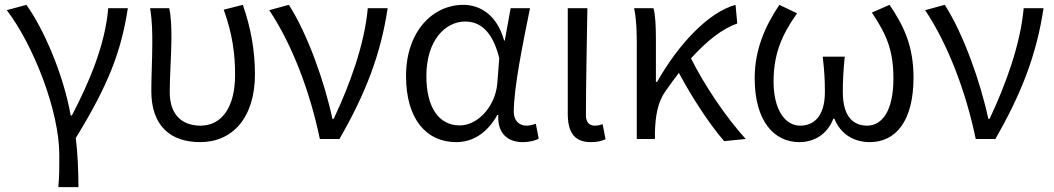

<svg xmlns="http://www.w3.org/2000/svg" viewBox="-20 -574 4353 793"><path d="M221 199H304C304 137 301 60 293 -4C426 -221 480 -358 508 -540H427C414 -387 349 -236 277 -97H272C242 -268 159 -457 89 -554L8 -532C116 -391 225 -118 225 67C225 125 225 150 221 199Z M807 13C938 13 1033 -85 1033 -268C1033 -365 1016 -459 983 -554L904 -534C940 -435 951 -350 951 -266C951 -121 889 -55 808 -55C741 -55 681 -91 681 -194C681 -260 688 -352 688 -415C688 -462 687 -502 679 -540H600C609 -484 609 -438 609 -395C609 -329 605 -264 605 -198C605 -55 683 13 807 13Z M1301 0H1382C1491 -189 1553 -352 1581 -540H1499C1486 -392 1425 -224 1358 -83H1353C1321 -234 1250 -435 1173 -554L1092 -532C1185 -393 1260 -198 1301 0Z M1864 13C1934 13 1992 -25 2034 -99H2038C2034 -23 2077 13 2139 13C2169 13 2191 6 2205 -1L2193 -63C2182 -59 2168 -55 2155 -55C2125 -55 2102 -75 2102 -112C2102 -213 2140 -396 2169 -540H2089L2065 -407H2062C2032 -514 1962 -554 1893 -554C1769 -554 1657 -446 1657 -260C1657 -82 1741 13 1864 13ZM1879 -56C1792 -56 1741 -131 1741 -260C1741 -407 1819 -485 1901 -485C1952 -485 2011 -459 2042 -334L2034 -230C2026 -135 1954 -56 1879 -56Z M2420 13C2448 13 2466 8 2481 1L2469 -61C2457 -57 2447 -55 2437 -55C2415 -55 2400 -68 2400 -98C2400 -234 2404 -391 2406 -540H2325V-104C2325 -28 2352 13 2420 13Z M2610 0H2685V-28C2687 -97 2697 -154 2729 -198C2748 -225 2766 -250 2784 -273C2837 -173 2911 -60 2971 9L3060 0C2977 -91 2887 -226 2834 -333C2902 -408 2965 -456 3025 -477L3018 -554C2904 -523 2780 -388 2694 -236H2689V-415C2689 -462 2687 -512 2679 -540H2599C2609 -493 2610 -438 2610 -395Z M3281 13C3341 13 3396 -17 3422 -84H3426C3453 -17 3510 13 3572 13C3680 13 3753 -74 3753 -254C3753 -382 3714 -466 3654 -554L3581 -522C3643 -430 3670 -364 3670 -250C3670 -117 3624 -55 3561 -55C3509 -55 3461 -87 3461 -194C3461 -239 3463 -282 3469 -340H3378C3385 -282 3387 -239 3387 -194C3387 -90 3338 -55 3285 -55C3223 -55 3175 -120 3175 -237C3175 -353 3210 -431 3272 -519L3199 -554C3141 -468 3097 -370 3097 -251C3097 -74 3177 13 3281 13Z M4010 0H4091C4200 -189 4262 -352 4290 -540H4208C4195 -392 4134 -224 4067 -83H4062C4030 -234 3959 -435 3882 -554L3801 -532C3894 -393 3969 -198 4010 0Z"/></svg>

Font: Source Han Sans JP Normal
Style: Regular
Weight: 350
Designer: Ryoko NISHIZUKA 西塚涼子 (kana, bopomofo & ideographs); Paul D. Hunt (Latin, Greek & Cyrillic); Sandoll Communications 산돌커뮤니
Foundry: Adobe
Version: Version 2.002;hotconv 1.0.116;makeotfexe 2.5.65601